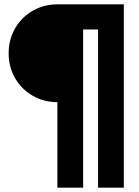

<svg xmlns="http://www.w3.org/2000/svg" viewBox="-20 -718 640 887"><path d="M245 -246Q183 -246 131.5 -275.5Q80 -305 50 -356.5Q20 -408 20 -472Q20 -536 50 -587.5Q80 -639 131.5 -668.5Q183 -698 245 -698H552V149H433V-582H364V149H245Z"/></svg>

Font: iA Writer Duo V
Style: Regular
Weight: 400
Designer: Mike Abbink, Paul van der Laan, Pieter van Rosmalen, Oliver Reichenstein
Foundry: Information Architects Inc.
Version: Version 2.000